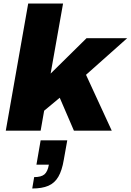

<svg xmlns="http://www.w3.org/2000/svg" viewBox="-20 -746 746 1096"><path d="M13 0 141 -726H340L269 -326L474 -528H706L471 -319L618 0H402L321 -188L232 -114L212 0ZM164 330 175 265Q215 265 233.5 249.5Q252 234 259 194H188L212 55H364L344 167Q334 227 313 263Q292 299 256 314.5Q220 330 164 330Z"/></svg>

Font: Archivo SemiBold Black
Style: Italic
Weight: 900
Italic angle: -10°
Version: Version 2.001